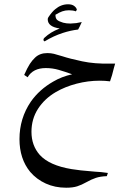

<svg xmlns="http://www.w3.org/2000/svg" viewBox="-20 -541 618 897"><path d="M512 -223Q504 -188 494 -161Q470 -164 446 -164Q391 -164 337.5 -150Q284 -136 241 -111Q188 -80 157.5 -32.5Q127 15 127 75Q127 139 166 183Q211 232 314 249Q358 256 402 259L424 261Q451 262 484 267L479 282Q449 283 428 290Q407 297 384 310Q361 323 340.5 329.5Q320 336 289 336Q237 336 194 316.5Q151 297 121 262Q71 201 71 109Q71 12 124 -66Q164 -123 229 -160Q268 -183 317 -194Q284 -206 254.5 -214.5Q225 -223 194 -223Q134 -223 109 -180L93 -191Q108 -225 119.5 -242.5Q131 -260 144 -272Q166 -293 201 -293Q218 -293 232 -289.5Q246 -286 272 -278Q305 -267 364 -254.5Q423 -242 494 -244H518ZM345 -403Q310 -399 273 -387Q230 -373 189 -348Q186 -348 184.5 -350.5Q183 -353 183 -356Q183 -360 187 -364Q202 -378 218 -388Q234 -398 259 -408Q203 -416 203 -451Q203 -457 207 -462Q224 -487 238 -498Q265 -521 298 -521Q317 -521 327.5 -512.5Q338 -504 339 -495L334 -488Q322 -493 302 -493Q285 -493 271 -488Q257 -483 239 -472Q239 -455 247 -448Q255 -441 275 -435Q290 -431 309 -431Q318 -431 336 -433L362 -438Q351 -413 345 -403Z"/></svg>

Font: Mirza
Style: Regular
Weight: 400
Designer: Arabic design by Kourosh Beigpour, Latin design by Eduardo Tunni, engineering by Lasse Fister
Version: Version 1.0010g